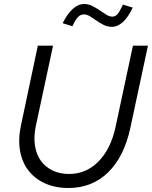

<svg xmlns="http://www.w3.org/2000/svg" viewBox="-20 -928 759 959"><path d="M76 0ZM631 -289Q600 -145 520 -67Q440 11 322 11Q255 11 204 -12.5Q153 -36 121.5 -77Q90 -118 80 -176Q70 -234 85 -303L169 -700H245L159 -299Q148 -246 154.5 -202Q161 -158 183 -126.5Q205 -95 241.5 -77Q278 -59 325 -59Q410 -59 471.5 -121Q533 -183 557 -293L644 -700H719ZM342 -797 293 -812Q316 -859 343.5 -883.5Q371 -908 400 -908Q422 -908 441.5 -898Q461 -888 478 -876.5Q495 -865 510.5 -855Q526 -845 541 -845Q556 -845 567 -857.5Q578 -870 594 -905L643 -890Q621 -843 594.5 -818.5Q568 -794 539 -794Q517 -794 498 -803.5Q479 -813 462 -825Q445 -837 429.5 -846.5Q414 -856 399 -856Q382 -856 369 -842.5Q356 -829 342 -797Z"/></svg>

Font: Red Hat Text
Style: Italic
Weight: 400
Italic angle: -12°
Designer: Pentagram / MCKL
Foundry: Pentagram / MCKL
Version: Version 1.005; Red Hat Text Italic